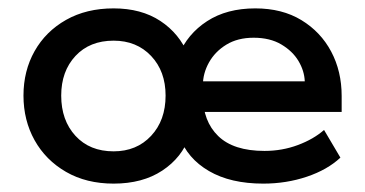

<svg xmlns="http://www.w3.org/2000/svg" viewBox="-20 -428 871 458"><path d="M251 10Q186 10 137.5 -18Q89 -46 62.5 -93.5Q36 -141 36 -200Q36 -259 62.5 -306Q89 -353 137.5 -380.5Q186 -408 251 -408Q317 -408 362.5 -378Q408 -348 429 -297L406 -296Q427 -347 474 -377.5Q521 -408 589 -408Q653 -408 699 -380Q745 -352 770 -305Q795 -258 795 -199V-161H425V-234H707Q706 -259 692 -282.5Q678 -306 651 -322Q624 -338 585 -338Q547 -338 520 -321.5Q493 -305 478.5 -279Q464 -253 464 -225V-200Q464 -139 500.5 -103.5Q537 -68 611 -68Q653 -68 690.5 -82Q728 -96 753 -118L792 -52Q761 -23 712 -6.5Q663 10 608 10Q530 10 478.5 -20Q427 -50 408 -102L432 -103Q414 -52 367 -21Q320 10 251 10ZM251 -67Q306 -67 340.5 -104Q375 -141 375 -200Q375 -258 340.5 -294.5Q306 -331 251 -331Q194 -331 160 -294.5Q126 -258 126 -200Q126 -141 160 -104Q194 -67 251 -67Z"/></svg>

Font: Rokkitt Medium
Style: Regular
Weight: 500
Version: Version 3.103